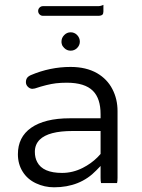

<svg xmlns="http://www.w3.org/2000/svg" viewBox="-20 -776 589 796"><path d="M237.3 -59.1Q157.7 -59.1 134.3 -104Q124.5 -122.1 124.5 -146.5Q124.5 -176.8 144.5 -196.8Q180.7 -232.9 281.2 -232.9H397V-137.7Q389.6 -129.4 384.3 -124Q357.9 -97.7 323.2 -80.1Q281.7 -59.1 237.3 -59.1ZM465.3 -17.1Q467.3 -23.4 467.3 -39.1V-315.4Q467.3 -365.7 445.8 -406.7Q424.8 -447.8 382.3 -472.7Q336.9 -498.5 272.5 -498.5Q187.5 -498.5 107.4 -464.4Q99.6 -460.9 95.2 -456.5Q87.4 -448.7 87.4 -435.5Q87.4 -424.3 95.5 -416.3Q103.5 -408.2 113.8 -407.7L124.5 -409.2Q175.8 -426.3 211.9 -430.7Q232.9 -433.1 256.8 -433.1Q331.5 -433.1 365.2 -399.4Q397 -367.7 397 -302.7V-285.6H269.5Q165.5 -285.6 108.9 -246.1Q54.2 -207.5 54.2 -136.7Q54.2 -95.7 74.2 -64Q93.8 -32.7 129.2 -16.1Q164.6 0.5 204.1 0.5Q312 0.5 379.4 -69.8L397 -87.9V-39.1Q397 -24.9 398.9 -17.1ZM311 -603.5Q311 -619.1 299.3 -631.3Q288.1 -642.1 272.9 -642.1Q257.3 -642.1 246.1 -630.4Q234.9 -619.1 234.9 -603.5Q234.9 -601.1 235.1 -598.6Q235.4 -596.2 236.1 -593.8Q236.8 -591.3 237.5 -589.1Q238.3 -586.9 239.7 -585Q242.2 -581.1 246.1 -577.1Q257.3 -565.9 272.9 -565.9Q288.6 -565.9 299.8 -577.1Q311 -588.4 311 -603.5ZM158.2 -710.4H386.7Q399.4 -710.4 404.8 -715.3Q408.7 -719.7 408.7 -728.5V-755.9Q397.9 -750.5 386.7 -750.5H158.2Q149.9 -750.5 144 -744.6Q138.2 -738.8 138.2 -730.5Q138.2 -722.2 144 -716.3Q149.9 -710.4 158.2 -710.4Z"/></svg>

Font: YuPearl-ExtraLight
Style: ExtraLight
Weight: 200
Designer: Max Yao
Foundry: Max-Everyday
Version: Version 1.011; ttfautohint (v1.8.3)